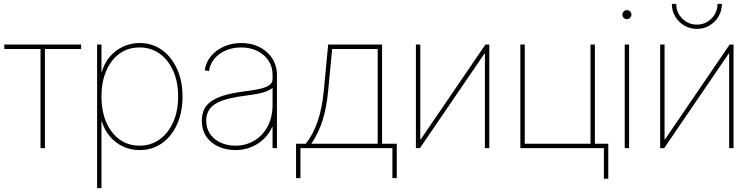

<svg xmlns="http://www.w3.org/2000/svg" viewBox="-20 -757 3848 981"><path d="M187 0V-506.8H2V-529.3H394.5V-506.8H209.5V0Z M476.1 204.1V-529.3H498.5V-389.6H500.5Q512.2 -432.6 539.8 -465.8Q567.4 -499 607.2 -518.1Q647 -537.1 693.4 -537.1Q757.3 -537.1 806.6 -502.2Q856 -467.3 884.3 -405.5Q912.6 -343.8 912.6 -263.7Q912.6 -183.1 884.5 -121.3Q856.4 -59.6 807.1 -24.9Q757.8 9.8 693.4 9.8Q646.5 9.8 607.4 -9Q568.4 -27.8 540.5 -61Q512.7 -94.2 500.5 -136.7H498.5V204.1ZM693.4 -12.7Q751 -12.7 795.4 -44.7Q839.8 -76.7 865 -133.1Q890.1 -189.5 890.1 -263.7Q890.1 -338.4 865 -394.8Q839.8 -451.2 795.4 -482.9Q751 -514.6 693.4 -514.6Q634.3 -514.6 590.6 -482.9Q546.9 -451.2 522.7 -394.8Q498.5 -338.4 498.5 -263.7Q498.5 -189.5 522.7 -133.1Q546.9 -76.7 590.6 -44.7Q634.3 -12.7 693.4 -12.7Z M1182.6 9.8Q1137.7 9.8 1098.4 -7.1Q1059.1 -23.9 1035.2 -57.6Q1011.2 -91.3 1011.2 -141.1Q1011.2 -170.9 1021.5 -194.8Q1031.7 -218.8 1055.9 -237.1Q1080.1 -255.4 1120.6 -268.3Q1161.1 -281.2 1221.7 -289.1Q1264.2 -294.4 1298.3 -301Q1332.5 -307.6 1352.5 -319.6Q1372.6 -331.5 1372.6 -353V-375Q1372.6 -416 1351.8 -447.3Q1331.1 -478.5 1294.9 -496.6Q1258.8 -514.6 1211.9 -514.6Q1168.9 -514.6 1133.5 -499.3Q1098.1 -483.9 1075.4 -456.8Q1052.7 -429.7 1047.9 -394L1025.9 -397.9Q1031.7 -438.5 1057.6 -469.7Q1083.5 -501 1123.8 -519Q1164.1 -537.1 1211.9 -537.1Q1252.4 -537.1 1285.9 -524.9Q1319.3 -512.7 1343.8 -490.7Q1368.2 -468.8 1381.6 -439.2Q1395 -409.7 1395 -375V0H1372.6V-108.4H1370.6Q1355 -72.8 1327.1 -46.4Q1299.3 -20 1262.5 -5.1Q1225.6 9.8 1182.6 9.8ZM1182.6 -12.7Q1234.9 -12.7 1277.8 -37.6Q1320.8 -62.5 1346.7 -109.6Q1372.6 -156.7 1372.6 -222.7V-307.6Q1361.8 -299.3 1348.1 -293.2Q1334.5 -287.1 1316.7 -282.5Q1298.8 -277.8 1276.1 -274.2Q1253.4 -270.5 1225.6 -267.1Q1154.3 -257.8 1112.1 -241.7Q1069.8 -225.6 1051.8 -200.9Q1033.7 -176.3 1033.7 -141.1Q1033.7 -100.6 1053.7 -72Q1073.7 -43.5 1107.7 -28.1Q1141.6 -12.7 1182.6 -12.7Z M1492.7 153.3V-22.5H1542.5Q1562 -47.4 1576.9 -75.9Q1591.8 -104.5 1603.3 -137.9Q1614.7 -171.4 1622.3 -210Q1629.9 -248.5 1634.3 -293L1656.7 -529.3H1932.1V-22.5H2007.3V153.3H1984.9V0H1515.1V153.3ZM1570.8 -22.5H1909.7V-506.8H1677.2L1656.7 -293Q1648.4 -206.1 1628.2 -141.8Q1607.9 -77.6 1570.8 -22.5Z M2480 0H2457.5V-484.4H2456.1L2125.5 0H2105V-529.3H2127.4V-44.4H2129.4L2460 -529.3H2480Z M2638.7 0V-529.3H2661.1V-22.5H2997.1V-529.3H3019.5V0ZM3065.4 156.2V0H3012.7V-22.5H3087.9V156.2Z M3171.9 0V-529.3H3194.3V0ZM3183.6 -659.2Q3173.8 -659.2 3167 -665.8Q3160.2 -672.4 3160.2 -682.1Q3160.2 -691.9 3167 -698.5Q3173.8 -705.1 3183.6 -705.1Q3192.9 -705.1 3199.5 -698.5Q3206.1 -691.9 3206.1 -682.1Q3206.1 -672.9 3199.5 -666Q3192.9 -659.2 3183.6 -659.2Z M3728 0H3705.6V-484.4H3704.1L3373.5 0H3353V-529.3H3375.5V-44.4H3377.4L3708 -529.3H3728ZM3540.5 -609.4Q3504.9 -609.4 3475.8 -626.7Q3446.8 -644 3429.7 -673.1Q3412.6 -702.1 3412.6 -737.3H3435.1Q3435.1 -692.9 3466.1 -662.1Q3497.1 -631.3 3540.5 -631.3Q3584 -631.3 3615 -662.1Q3646 -692.9 3646 -737.3H3668.5Q3668.5 -702.1 3651.4 -673.1Q3634.3 -644 3605.5 -626.7Q3576.7 -609.4 3540.5 -609.4Z"/></svg>

Font: Inter 24pt Thin
Style: Regular
Weight: 250
Designer: Rasmus Andersson
Foundry: rsms
Version: Version 4.001;git-66647c0bb